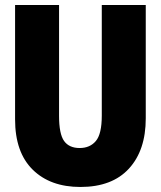

<svg xmlns="http://www.w3.org/2000/svg" viewBox="-20 -734 640 764"><path d="M300 10Q180 10 110 -59Q40 -128 40 -259V-714H215V-273Q215 -201 235 -173Q255 -145 297 -145Q338 -145 361.5 -173Q385 -201 385 -274V-714H560V-263Q560 -136 493 -63Q426 10 300 10Z"/></svg>

Font: Noto Sans Mono Black
Style: Regular
Weight: 900
Designer: Monotype Design Team
Foundry: Monotype Imaging Inc.
Version: Version 2.014